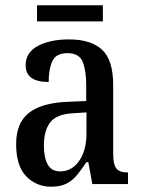

<svg xmlns="http://www.w3.org/2000/svg" viewBox="-20 -696 537 726"><path d="M173 10Q118 10 79.5 -29Q41 -68 41 -151Q41 -231 89 -269Q137 -307 235 -311L306 -314V-373Q306 -428 293 -461.5Q280 -495 235 -495Q192 -495 178 -465Q164 -435 164 -386Q77 -386 77 -449Q77 -498 123.5 -522.5Q170 -547 241 -547Q324 -547 366 -508Q408 -469 408 -374V-115Q408 -74 420 -59Q432 -44 461 -44H464V0H329L314 -83H307Q288 -55 271 -34Q254 -13 231 -1.5Q208 10 173 10ZM207 -48Q252 -48 279.5 -88Q307 -128 307 -191V-271L259 -268Q195 -265 170.5 -234Q146 -203 146 -145Q146 -100 160.5 -74Q175 -48 207 -48ZM120 -615V-676H369V-615Z"/></svg>

Font: Noto Serif Tamil Condensed Medium
Style: Regular
Weight: 500
Width: 3
Designer: Indian Type Foundry, Tom Grace, and the Monotype Design Team
Foundry: Monotype Imaging Inc.
Version: Version 2.004; ttfautohint (v1.8.4.7-5d5b)